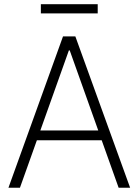

<svg xmlns="http://www.w3.org/2000/svg" viewBox="-20 -877 646 897"><path d="M19.5 0 274.4 -707H332L587.9 0H534.2L455.1 -221.7H152.3L73.2 0ZM439 -267.6 305.7 -641.6H301.8L168.5 -267.6ZM436.5 -814.5H170.9V-857.4H436.5Z"/></svg>

Font: Pretendard ExtraLight
Style: Regular
Weight: 200
Designer: Base glyphs from Inter by Rasmus Andersson; Hangeul glyphs from Noto Sans CJK(Source Han Sans) by Jang Soo-young and Kan
Foundry: Kil Hyung-jin
Version: Version 1.309